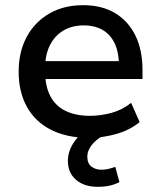

<svg xmlns="http://www.w3.org/2000/svg" viewBox="-20 -523 619 741"><path d="M324 9Q239 9 178 -21.5Q117 -52 84.5 -109.5Q52 -167 52 -247Q52 -322 82.5 -379.5Q113 -437 169 -470Q225 -503 301 -503Q373 -503 424 -472.5Q475 -442 502.5 -386Q530 -330 530 -252V-218H135V-287H456L439 -270Q439 -345 403.5 -385Q368 -425 303 -425Q258 -425 224.5 -405Q191 -385 172.5 -348Q154 -311 154 -259V-249Q154 -191 174 -152.5Q194 -114 233 -95Q272 -76 327 -76Q367 -76 409 -87Q451 -98 486 -126L519 -52Q482 -21 429 -6Q376 9 324 9ZM357 198Q305 198 273.5 171Q242 144 242 98Q242 57 270 19.5Q298 -18 343 -40L380 0Q365 7 350.5 19.5Q336 32 326.5 48Q317 64 317 82Q317 108 333 120Q349 132 371 132Q385 132 398 129Q411 126 425 121L441 180Q423 189 403 193.5Q383 198 357 198Z"/></svg>

Font: Nunito Sans 9pt SemiBold
Style: Regular
Weight: 600
Version: Version 3.101;gftools[0.9.27]